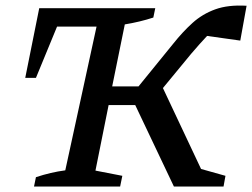

<svg xmlns="http://www.w3.org/2000/svg" viewBox="-20 -680 919 700"><path d="M614 0 473 -297H376L328 -58L426 -39L418 0H104L111 -34Q165 -52 218 -59L332 -583H188L111 -396H72L123 -650H546L539 -616Q490 -600 435 -591L389 -365H485L611 -520Q646 -564 682 -596.5Q718 -629 765 -646Q812 -663 879 -659L856 -532L735 -549Q722 -535 707.5 -519Q693 -503 677 -484L574 -359L713 -64L802 -39L795 0Z"/></svg>

Font: Piazzolla SC Medium
Style: Italic
Weight: 500
Italic angle: -11.3°
Designer: Juan Pablo del Peral
Foundry: Huerta Tipografica
Version: Version 1.330